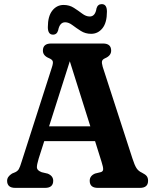

<svg xmlns="http://www.w3.org/2000/svg" viewBox="-20 -911 753 931"><path d="M238 -34.5Q238 0 198.5 0H54Q14.5 0 14.5 -34.5Q14.5 -54.5 38.5 -69.5L54 -76Q65.5 -81.5 71.2 -91Q77 -100.5 85.5 -129L231.5 -584Q238.5 -605 235.8 -613.8Q233 -622.5 217.5 -629Q188 -641 188 -665.5Q188 -700 228 -700H479.5Q519 -700 519 -665.5Q519 -641 489.5 -628.5Q477 -623 474.8 -614.5Q472.5 -606 478 -587L622 -143Q632.5 -110 642 -95.5Q651.5 -81 668.5 -73.5Q685.5 -65 691.8 -56.5Q698 -48 698 -34.5Q698 0 658.5 0H454.5Q415 0 415 -34.5Q415 -58.5 441 -69.5L469.5 -76.5Q480 -80 480.2 -90.5Q480.5 -101 472.5 -126L441 -226.5H194.5L167.5 -142Q158 -111 159 -97.8Q160 -84.5 182 -76L211.5 -69Q238 -58 238 -34.5ZM218 -298.5H418L318.5 -614ZM422 -747Q394 -747 372 -761Q350 -775 331.5 -789Q313 -803 296 -803Q269.5 -803 262 -764Q256 -743 237 -743Q212 -743 212 -779.5Q212 -832.5 233.8 -859.8Q255.5 -887 288.5 -887Q316.5 -887 338.2 -873Q360 -859 378.5 -845Q397 -831 415 -831Q442 -831 448 -870.5Q454 -891 473.5 -891Q498.5 -891 498.5 -854.5Q498.5 -801 476.8 -774Q455 -747 422 -747Z"/></svg>

Font: Fraunces 72pt SuperSoft SemiBold
Style: Regular
Weight: 600
Version: Version 1.000;[b76b70a41]